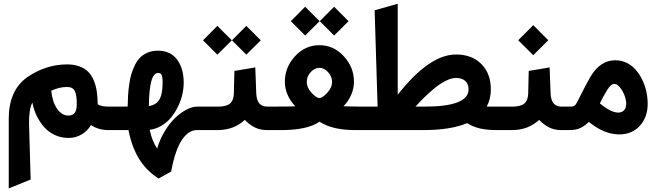

<svg xmlns="http://www.w3.org/2000/svg" viewBox="-20 -704 3553 1039"><path d="M583 0H568.8Q512.2 0 472.2 -27.3Q453.6 4.9 421.4 23.7Q389.2 42.5 351.1 42.5Q311 42.5 276.9 26.6Q242.7 10.7 218.8 -16.4Q194.8 -43.5 178.7 -76.9Q162.6 -110.4 155.3 -148.4Q145.5 -132.3 140.9 -100.8Q136.2 -69.3 137.2 -32.2L145.5 253.9L146 267.6L133.3 272.5L54.2 304.7L27.3 315.4V286.6V-61.5Q27.3 -214.4 127 -286.1Q229 -355.5 342.8 -355.5Q380.4 -355.5 409.2 -345Q438 -334.5 456.5 -316.2Q475.1 -297.9 486.8 -270.3Q498.5 -242.7 503.4 -211.2Q508.3 -179.7 508.8 -140.1Q524.9 -127 571.3 -127H583Q591.8 -127 591.8 -72.3V-55.7Q591.8 0 583 0ZM257.3 -212.9Q263.7 -151.4 289.3 -115Q314.9 -78.6 350.6 -78.6Q372.6 -78.6 384 -92.8Q395.5 -106.9 395.5 -141.1Q395.5 -190.9 384.5 -212.2Q373.5 -233.4 342.3 -233.4Q301.3 -233.4 257.3 -212.9Z M1068.4 0H1045.4Q1000.5 0 965.1 52Q929.7 104 907.7 215.8L906.2 224.6L897.9 229L848.6 256.3L838.4 262.2L828.6 255.4Q709 176.3 675.3 0H577.6Q569.8 0 564.7 -4.9Q559.6 -9.8 557.4 -19.3Q555.2 -28.8 554.7 -36.4Q554.2 -43.9 554.2 -55.7V-72.3Q554.2 -87.9 555.2 -98.1Q556.2 -108.4 561.8 -117.7Q567.4 -127 577.6 -127L670.9 -127.4Q671.4 -160.6 673.1 -188.7Q674.8 -216.8 679.4 -248.8Q684.1 -280.8 691.7 -305.9Q699.2 -331.1 711.7 -355Q724.1 -378.9 740.7 -394.8Q757.3 -410.6 781.2 -420.2Q805.2 -429.7 834.5 -429.7Q902.3 -429.7 938.2 -381.8Q974.1 -334 974.1 -255.9Q974.1 -224.6 966.3 -191.4Q958.5 -158.2 942.6 -126Q926.8 -93.8 905.3 -67.6Q883.8 -41.5 853.8 -23.7Q823.7 -5.9 790 -1.5Q802.2 58.1 830.6 100.1Q844.2 51.8 870.1 8.3Q896 -35.2 926 -64.2Q956.1 -93.3 987.8 -110.1Q1019.5 -127 1046.4 -127H1068.4Q1077.1 -127 1077.1 -72.3V-55.7Q1077.1 0 1068.4 0ZM859.9 -259.8Q859.9 -288.1 854.2 -298.8Q848.6 -309.6 835.9 -309.6Q787.1 -309.6 785.6 -129.9Q813.5 -134.8 829.3 -148.9Q845.2 -163.1 852.5 -189.7Q859.9 -216.3 859.9 -259.8Z M1441.4 0H1424.8Q1388.7 0 1360.4 -13.7Q1332 -27.3 1304.7 -55.2Q1245.1 0 1157.2 0H1063Q1055.2 0 1050 -4.9Q1044.9 -9.8 1042.7 -19.3Q1040.5 -28.8 1040 -36.4Q1039.6 -43.9 1039.6 -55.7V-72.3Q1039.6 -87.9 1040.5 -98.1Q1041.5 -108.4 1047.1 -117.7Q1052.7 -127 1063 -127H1159.2Q1205.1 -127 1224.9 -144Q1244.6 -161.1 1245.6 -199.2L1248 -304.2L1248.5 -320.3L1264.2 -322.8L1339.4 -335.4L1361.3 -339.4L1362.3 -316.9L1366.7 -199.2Q1369.1 -127 1426.3 -127H1441.4Q1450.2 -127 1450.2 -72.3V-55.7Q1450.2 0 1441.4 0ZM1313 -564 1391.1 -485.8 1313 -408.2 1235.4 -485.8ZM1156.2 -564 1234.4 -485.8 1156.2 -408.2 1078.6 -485.8Z M1949.2 0H1901.9Q1778.8 0 1709 -45.4Q1643.6 0 1501 0H1436Q1428.2 0 1423.1 -4.9Q1418 -9.8 1415.8 -19.3Q1413.6 -28.8 1413.1 -36.4Q1412.6 -43.9 1412.6 -55.7V-72.3Q1412.6 -87.9 1413.6 -98.1Q1414.6 -108.4 1420.2 -117.7Q1425.8 -127 1436 -127L1501.5 -127.4Q1557.1 -127.4 1578.1 -128.9Q1551.8 -155.8 1536.6 -190.2Q1521.5 -224.6 1521.5 -261.7Q1521.5 -340.3 1576.7 -399.9Q1631.8 -459.5 1708.5 -459.5Q1785.2 -459.5 1840.3 -399.9Q1895.5 -340.3 1895.5 -261.7Q1895.5 -224.6 1880.1 -189.9Q1864.7 -155.3 1838.9 -128.9Q1846.2 -128.4 1899.9 -127.4L1949.2 -127Q1958 -127 1958 -72.3V-55.7Q1958 0 1949.2 0ZM1776.9 -260.7Q1776.9 -291 1755.1 -314Q1733.4 -336.9 1708 -336.9Q1683.1 -336.9 1661.6 -314Q1640.1 -291 1640.1 -260.7Q1640.1 -229 1666.5 -201.2Q1692.9 -173.3 1708.5 -173.3Q1724.1 -173.3 1750.5 -201.4Q1776.9 -229.5 1776.9 -260.7ZM1788.1 -667.5 1866.2 -589.4 1788.1 -511.7 1710.4 -589.4ZM1631.3 -667.5 1709.5 -589.4 1631.3 -511.7 1553.7 -589.4Z M2690.4 0H2672.4Q2614.7 0 2576.7 -9Q2538.6 -18.1 2507.8 -37.6Q2418 0 2270.5 0H1939Q1931.2 0 1926 -4.9Q1920.9 -9.8 1918.7 -19.3Q1916.5 -28.8 1916 -36.4Q1915.5 -43.9 1915.5 -55.7V-72.3Q1915.5 -87.9 1916.5 -98.1Q1917.5 -108.4 1923.1 -117.7Q1928.7 -127 1939 -127H2023.4L2007.3 -648.4L2132.3 -683.6V-191.4Q2303.2 -409.2 2447.8 -409.2Q2533.7 -409.2 2585 -357.4Q2636.2 -305.7 2636.2 -220.2Q2636.2 -168.5 2613.8 -127H2690.4Q2699.2 -127 2699.2 -72.3V-55.7Q2699.2 0 2690.4 0ZM2447.8 -282.2Q2422.9 -282.2 2391.1 -266.1Q2359.4 -250 2328.9 -224.6Q2298.3 -199.2 2273.9 -175Q2249.5 -150.9 2228.5 -127H2276.9Q2515.6 -127 2515.6 -220.2Q2515.6 -235.4 2511 -246.8Q2506.3 -258.3 2497.6 -266.1Q2488.8 -273.9 2476.3 -278.1Q2463.9 -282.2 2447.8 -282.2Z M3033.7 0H3017.6Q2981.4 0 2953.1 -13.7Q2924.8 -27.3 2897.5 -55.2Q2837.9 0 2750 0H2685.1Q2677.2 0 2672.1 -4.9Q2667 -9.8 2664.8 -19.3Q2662.6 -28.8 2662.1 -36.4Q2661.6 -43.9 2661.6 -55.7V-72.3Q2661.6 -87.9 2662.6 -98.1Q2663.6 -108.4 2669.2 -117.7Q2674.8 -127 2685.1 -127H2752Q2797.9 -127 2817.6 -144Q2837.4 -161.1 2838.4 -199.2L2840.8 -304.2L2841.3 -320.3L2856.9 -322.8L2932.1 -335.4L2954.1 -339.4L2955.1 -316.9L2959.5 -199.2Q2961.9 -127 3019 -127H3033.7Q3042.5 -127 3042.5 -72.3V-55.7Q3042.5 0 3033.7 0ZM2865.7 -567.9 2946.8 -486.3 2865.7 -405.3 2784.2 -486.3Z M3028.8 -127H3068.4Q3080.6 -127 3088.6 -132.3Q3096.7 -137.7 3103 -150.9Q3150.9 -247.6 3176.3 -290.5Q3229 -377.9 3309.6 -377.9Q3341.8 -377.9 3369.9 -364.5Q3397.9 -351.1 3418.7 -327.9Q3439.5 -304.7 3454.6 -274.4Q3469.7 -244.1 3477.3 -210Q3484.9 -175.8 3484.9 -141.1Q3484.9 -70.3 3442.6 -23.4Q3400.4 23.4 3330.6 23.4Q3250 23.4 3166.5 -44.4Q3143.6 -22 3120.1 -11Q3096.7 0 3060.5 0H3028.8Q3021 0 3015.9 -4.9Q3010.7 -9.8 3008.5 -19.3Q3006.3 -28.8 3005.9 -36.4Q3005.4 -43.9 3005.4 -55.7V-72.3Q3005.4 -87.9 3006.3 -98.1Q3007.3 -108.4 3012.9 -117.7Q3018.6 -127 3028.8 -127ZM3326.2 -94.7Q3345.2 -94.7 3356.9 -107.2Q3368.7 -119.6 3368.7 -142.6Q3368.7 -164.6 3358.6 -189.9Q3348.6 -215.3 3333.5 -232.7Q3318.4 -250 3304.7 -250Q3286.1 -250 3266.6 -218.3Q3243.7 -181.2 3226.1 -144.5Q3285.6 -94.7 3326.2 -94.7Z"/></svg>

Font: Samim WOL
Style: Bold-WOL
Weight: 700
Foundry: DejaVu fonts team - Redesigned by Saber Rastikerdar
Version: Version 4.0.5